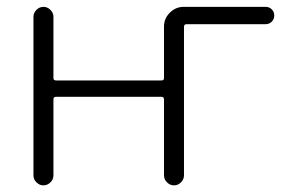

<svg xmlns="http://www.w3.org/2000/svg" viewBox="-20 -565 869 563"><path d="M758.8 -544.9Q769.5 -544.9 776.9 -537.6Q784.2 -530.3 784.2 -519.5Q784.2 -508.8 776.9 -501.5Q769.5 -494.1 758.8 -494.1H527.3Q519.5 -494.1 519.5 -486.3V-50.8Q519.5 -39.1 510.7 -30.3Q502 -21.5 490.2 -21.5Q478.5 -21.5 469.7 -30.3Q460.9 -39.1 460.9 -50.8V-273.4Q460.9 -281.2 453.1 -281.2H144.5Q136.7 -281.2 136.7 -273.4V-50.8Q136.7 -39.1 127.9 -30.3Q119.1 -21.5 107.4 -21.5Q95.7 -21.5 86.9 -30.3Q78.1 -39.1 78.1 -50.8V-515.6Q78.1 -527.3 86.9 -536.1Q95.7 -544.9 107.4 -544.9Q119.1 -544.9 127.9 -536.1Q136.7 -527.3 136.7 -515.6V-335.9Q136.7 -329.1 144.5 -329.1H453.1Q460.9 -329.1 460.9 -335.9V-487.3Q460.9 -510.7 478 -527.8Q495.1 -544.9 518.6 -544.9Z"/></svg>

Font: Gen Jyuu Gothic Light
Style: Regular
Weight: 200
Designer: [Source Han Sans]
Ryoko NISHIZUKA  (kana & ideographs); Paul D. Hunt (Latin, Greek & Cyrillic); Wenlong ZHANG  (bopomofo
Version: Version 1.002.20150607